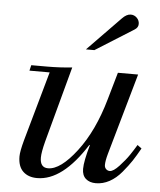

<svg xmlns="http://www.w3.org/2000/svg" viewBox="-54 -802 719 861"><g transform="rotate(5 305.5 -371.5)"><path d="M556 -490 452 -124Q443 -92 443 -73Q443 -62 450 -55Q457 -48 467 -48Q483 -48 509 -76Q535 -104 551.5 -128.5Q568 -153 581 -175L600 -161Q581 -127 565.5 -103.5Q550 -80 525 -50Q500 -20 470.5 -4Q441 12 409 12Q381 12 364 -3Q347 -18 347 -47Q347 -82 368 -155L366 -157Q259 12 145 12Q105 12 81.5 -10.5Q58 -33 58 -78Q58 -101 72 -152L160 -465H69L75 -490H147Q204 -490 259 -496L167 -155Q154 -105 154 -81Q154 -36 190 -36Q246 -36 317.5 -129.5Q389 -223 430 -368L465 -490ZM351 -582H313L461 -734Q481 -755 500 -755Q516 -755 527.5 -743.5Q539 -732 539 -716Q539 -700 523 -690Z"/></g></svg>

Font: Justus
Style: Italic
Weight: 400
Italic angle: -12°
Version: Version 001.001